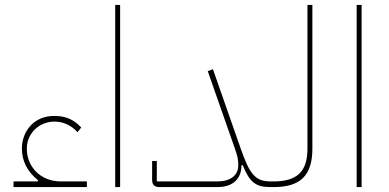

<svg xmlns="http://www.w3.org/2000/svg" viewBox="-20 -760 1579 780"><path d="M35 -23H133L135 -27Q100 -56 84.5 -88Q69 -120 69 -156Q69 -183 78 -207Q87 -231 104 -249.5Q121 -268 145.5 -278.5Q170 -289 201 -289Q236 -289 262 -277.5Q288 -266 310 -242L295 -223Q255 -266 201 -266Q180 -266 160 -258.5Q140 -251 124.5 -237Q109 -223 99 -202.5Q89 -182 89 -156Q89 -128 99 -104Q109 -80 127 -62Q145 -44 170.5 -33.5Q196 -23 228 -23H333V0H35Z M448 -740H468V0H448Z M627 0Q598 0 598 -29V-106H617V-23H863Q903 -23 925.5 -40.5Q948 -58 948 -89Q948 -105 945.5 -118Q943 -131 934 -157L824 -471L845 -479L958 -156Q972 -116 984 -90.5Q996 -65 1009.5 -50Q1023 -35 1039.5 -29Q1056 -23 1079 -23H1089V-10L1079 0Q1056 0 1040 -4Q1024 -8 1011 -18Q998 -28 987.5 -45Q977 -62 966 -89H961Q961 -47 935.5 -23.5Q910 0 863 0Z M1079 -13 1089 -23H1093Q1163 -23 1196 -54.5Q1229 -86 1229 -155V-740H1249V-155Q1249 -75 1211.5 -37.5Q1174 0 1093 0H1079Z M1429 -740H1449V0H1429Z"/></svg>

Font: IBM Plex Sans Arabic Thin
Style: Regular
Weight: 100
Designer: Mike Abbink, Paul van der Laan, Pieter van Rosmalen, Wael Morcos, Khajak Apelian
Foundry: Bold Monday
Version: Version 1.101